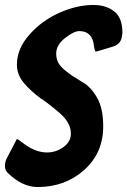

<svg xmlns="http://www.w3.org/2000/svg" viewBox="-54 -750 512 772"><path d="M438 -612 437 -611Q435 -573 401 -563Q391 -560 370 -553.5Q349 -547 338 -544L331 -543Q327 -543 324 -564Q318 -625 265 -625Q243 -625 207.5 -597Q172 -569 172 -535Q172 -516 179 -500.5Q186 -485 205.5 -469Q225 -453 235.5 -446Q246 -439 277 -420Q309 -403 335 -359.5Q361 -316 361 -242Q361 -135 284.5 -66.5Q208 2 97 2Q36 2 -22 -54Q-34 -65 -34 -82V-85Q-34 -98 -28 -111L8 -180Q13 -191 14 -191Q17 -191 29 -182Q30 -180 34 -178L33 -179Q85 -137 135 -137Q171 -137 201 -158.5Q231 -180 231 -213Q231 -254 191 -291Q156 -322 114 -352V-351Q69 -384 41.5 -417Q14 -450 14 -490Q14 -554 64.5 -611Q115 -668 185.5 -699Q256 -730 321 -730Q373 -730 405.5 -704Q438 -678 438 -621Z"/></svg>

Font: Bangerz Fix
Style: Regular
Weight: 400
Designer: vernon adams
Foundry: Vernon Adams
Version: Version 2.10;December 28, 2023;FontCreator 13.0.0.2683 64-bi